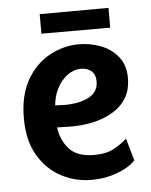

<svg xmlns="http://www.w3.org/2000/svg" viewBox="-48 -651 547 695"><g transform="rotate(-5 226.0 -303.5)"><path d="M257 4Q198 4 146.5 -23.5Q95 -51 63.5 -105Q32 -159 32 -238Q32 -323 64 -378.5Q96 -434 147 -461.5Q198 -489 253 -489Q295 -489 333 -474.5Q371 -460 395.5 -429.5Q420 -399 420 -353Q420 -309 401.5 -279Q383 -249 350.5 -230Q318 -211 277.5 -202.5Q237 -194 193 -195L149 -196Q155 -149 184 -117Q213 -85 275 -85Q319 -85 347.5 -101Q376 -117 394 -134L417 -53Q406 -40 383 -27Q360 -14 328 -5Q296 4 257 4ZM149 -276 180 -275Q200 -274 222 -277.5Q244 -281 263.5 -289Q283 -297 294.5 -312Q306 -327 306 -350Q306 -375 291 -387.5Q276 -400 254 -400Q227 -400 204 -383Q181 -366 166.5 -338Q152 -310 149 -276ZM122 -539V-610L372 -611V-539Z"/></g></svg>

Font: Kreon SemiBold
Style: Regular
Weight: 600
Designer: Julia Petretta
Foundry: Julia Petretta and Eli Heuer
Version: Version 2.002